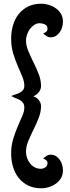

<svg xmlns="http://www.w3.org/2000/svg" viewBox="-20 -790 375 1034"><path d="M111 -210Q111 -226 104.5 -235.5Q98 -245 87.5 -251Q77 -257 64.5 -261.5Q52 -266 41 -273Q51 -278 63.5 -281.5Q76 -285 86.5 -290.5Q97 -296 104 -305Q111 -314 111 -329Q111 -351 100 -377.5Q89 -404 75.5 -435Q62 -466 51 -502.5Q40 -539 40 -582Q40 -619 50 -653.5Q60 -688 80 -713.5Q100 -739 130.5 -754.5Q161 -770 202 -770Q223 -770 243.5 -763.5Q264 -757 281 -745Q298 -733 308.5 -715Q319 -697 319 -674Q319 -660 315 -645Q311 -630 302.5 -617.5Q294 -605 281.5 -597Q269 -589 253 -589Q241 -589 231 -595.5Q221 -602 212 -609Q220 -612 228 -618.5Q236 -625 236 -635Q236 -652 222 -658.5Q208 -665 194 -665Q178 -665 164.5 -656Q151 -647 141 -633.5Q131 -620 125.5 -603.5Q120 -587 120 -573Q120 -545 132.5 -515Q145 -485 160.5 -454Q176 -423 188.5 -391Q201 -359 201 -327Q201 -308 188.5 -293Q176 -278 159 -271Q176 -267 188.5 -251.5Q201 -236 201 -219Q201 -187 188.5 -155Q176 -123 160.5 -92Q145 -61 132.5 -31Q120 -1 120 27Q120 44 125.5 60Q131 76 141.5 89.5Q152 103 167 111Q182 119 200 119Q213 119 224.5 111Q236 103 236 89Q236 79 228 72.5Q220 66 212 63Q221 56 231 49.5Q241 43 253 43Q269 43 281.5 51Q294 59 302.5 71.5Q311 84 315 99Q319 114 319 128Q319 151 308.5 169Q298 187 281 199Q264 211 243.5 217.5Q223 224 202 224Q161 224 130.5 208.5Q100 193 80 167.5Q60 142 50 108Q40 74 40 36Q40 -5 51 -41.5Q62 -78 75.5 -109Q89 -140 100 -165.5Q111 -191 111 -210Z"/></svg>

Font: Gloria
Style: Regular
Weight: 400
Designer: Peter Wiegel
Foundry: Peter Wiegel
Version: Version 1.000